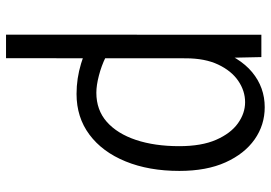

<svg xmlns="http://www.w3.org/2000/svg" viewBox="-144 -476 851 602"><g transform="rotate(90 281.0 -174.5)"><path d="M88.2 231.6 88.4 -569H158.5L161.7 -421L131.2 -420.3Q158.5 -501 206 -540.2Q253.6 -579.5 315.6 -579.5Q371.4 -579.5 416.5 -547.9Q461.6 -516.2 488.5 -456.7Q515.4 -397.1 515.4 -311.8Q515.4 -216.2 485.6 -143.3Q455.9 -70.4 401.6 -29.9Q347.4 10.5 274 10.5Q225.6 10.5 178.8 -3.7Q132 -17.9 96.3 -38.7L159.2 -80.6Q185.9 -67.5 216.4 -59.6Q247 -51.6 270.2 -51.6Q324.4 -51.6 361.6 -84.4Q398.7 -117.3 418.3 -175.9Q437.8 -234.6 437.8 -311.3Q437.8 -381.6 417.8 -427.2Q397.7 -472.9 366.3 -495.4Q334.8 -518 299.9 -518Q264.6 -518 233.1 -496.6Q201.7 -475.2 182 -433.7Q162.3 -392.2 162.3 -331.6L162 231.6Z"/></g></svg>

Font: Yaldevi ExtraLight
Style: Regular
Weight: 200
Designer: Sol Matas, Rajitha Manaperi, Kosala Senevirathne
Foundry: Mooniak
Version: Version 1.100